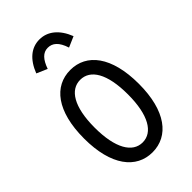

<svg xmlns="http://www.w3.org/2000/svg" viewBox="-204 -709 783 783"><g transform="rotate(-45 187.5 -318.0)"><path d="M126 -535C140 -575 159 -596 187 -596C214 -596 235 -579 249 -535L295 -555C272 -614 233 -644 187 -644C140 -644 103 -614 80 -555ZM188 8C281 8 346 -73 346 -229C346 -387 281 -467 188 -467C95 -467 30 -387 30 -229C30 -73 95 8 188 8ZM188 -49C130 -49 92 -111 92 -230C92 -351 131 -410 188 -410C246 -410 284 -351 284 -230C284 -111 246 -49 188 -49Z"/></g></svg>

Font: Inconsolata Condensed
Style: Regular
Weight: 400
Width: 3
Monospace: yes
Designer: Raph Levien, Cyreal, Brenton Simpson
Foundry: Raph Levien, Cyreal, Google
Version: Version 3.100